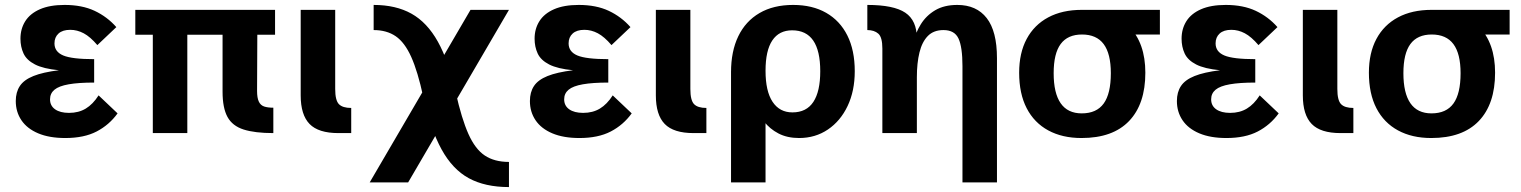

<svg xmlns="http://www.w3.org/2000/svg" viewBox="-20 -540 6170 779"><path d="M457 -80Q423 -33 372 -6.5Q321 20 245 20Q180 20 135 1Q90 -18 67 -52Q44 -86 44 -130Q44 -166 60.5 -191Q77 -216 115.5 -231.5Q154 -247 219 -255Q156 -261 122 -278.5Q88 -296 75.5 -323Q63 -350 63 -383Q63 -423 82.5 -454Q102 -485 142 -502.5Q182 -520 242 -520Q313 -520 364 -496Q415 -472 452 -430L375 -357Q346 -391 319.5 -405Q293 -419 265 -419Q234 -419 217.5 -404Q201 -389 201 -364Q201 -330 236.5 -315Q272 -300 362 -300V-205Q299 -205 259 -198Q219 -191 201 -176Q183 -161 183 -137Q183 -111 203.5 -96.5Q224 -82 260 -82Q299 -82 328 -99.5Q357 -117 380 -153Z M600 -399H529V-500H1096V-399H1024L1023 -171Q1023 -143 1030 -128Q1037 -113 1051.5 -108Q1066 -103 1089 -103V0Q1014 0 968.5 -14.5Q923 -29 903 -65.5Q883 -102 883 -168V-399H740V0H600Z M1353 0Q1272 0 1236 -37Q1200 -74 1200 -153V-500H1340V-179Q1340 -133 1355 -117.5Q1370 -102 1405 -102V0Z M2045 219Q1948 219 1882 183Q1816 147 1771.5 66Q1727 -15 1697 -148Q1675 -250 1648.5 -309Q1622 -368 1585.5 -393Q1549 -418 1496 -418V-520Q1586 -520 1649.5 -484.5Q1713 -449 1756.5 -371Q1800 -293 1829 -165Q1853 -58 1880.5 3.5Q1908 65 1947 91Q1986 117 2045 117ZM1889 -500H2045L1636 200H1480Z M2543 -80Q2509 -33 2458 -6.5Q2407 20 2331 20Q2266 20 2221 1Q2176 -18 2153 -52Q2130 -86 2130 -130Q2130 -166 2146.5 -191Q2163 -216 2201.5 -231.5Q2240 -247 2305 -255Q2242 -261 2208 -278.5Q2174 -296 2161.5 -323Q2149 -350 2149 -383Q2149 -423 2168.5 -454Q2188 -485 2228 -502.5Q2268 -520 2328 -520Q2399 -520 2450 -496Q2501 -472 2538 -430L2461 -357Q2432 -391 2405.5 -405Q2379 -419 2351 -419Q2320 -419 2303.5 -404Q2287 -389 2287 -364Q2287 -330 2322.5 -315Q2358 -300 2448 -300V-205Q2385 -205 2345 -198Q2305 -191 2287 -176Q2269 -161 2269 -137Q2269 -111 2289.5 -96.5Q2310 -82 2346 -82Q2385 -82 2414 -99.5Q2443 -117 2466 -153Z M2794 0Q2713 0 2677 -37Q2641 -74 2641 -153V-500H2781V-179Q2781 -133 2796 -117.5Q2811 -102 2846 -102V0Z M2946 -251 3086 -274V200H2946ZM2946 -247Q2946 -332 2975.5 -393Q3005 -454 3061.5 -487Q3118 -520 3198 -520Q3276 -520 3332 -488Q3388 -456 3418 -396Q3448 -336 3448 -251Q3448 -171 3419 -110Q3390 -49 3339 -14.5Q3288 20 3222 20Q3174 20 3138.5 1.5Q3103 -17 3080 -47Q3057 -77 3047 -115Q3037 -153 3041 -192Q3025 -201 3002 -219Q2979 -237 2959 -250ZM3195 -84Q3252 -84 3280 -126.5Q3308 -169 3308 -251Q3308 -334 3279.5 -375.5Q3251 -417 3194 -417Q3141 -417 3113.5 -376Q3086 -335 3086 -253Q3086 -170 3114.5 -127Q3143 -84 3195 -84Z M3560 -343Q3560 -389 3543.5 -403.5Q3527 -418 3499 -418V-520Q3606 -520 3653 -488.5Q3700 -457 3700 -384V0H3560ZM3885 -272Q3885 -349 3869 -383.5Q3853 -418 3808 -418Q3768 -418 3744.5 -394Q3721 -370 3710.5 -327Q3700 -284 3700 -227L3686 -290L3685 -365Q3694 -406 3716 -441.5Q3738 -477 3774.5 -498.5Q3811 -520 3864 -520Q3942 -520 3983.5 -466.5Q4025 -413 4025 -304V200H3885Z M4115 -245Q4115 -325 4145.5 -382Q4176 -439 4233 -469.5Q4290 -500 4369 -500Q4495 -500 4561 -432.5Q4627 -365 4627 -245Q4627 -118 4561 -49Q4495 20 4368 20Q4290 20 4233 -11Q4176 -42 4145.5 -101Q4115 -160 4115 -245ZM4369 -80Q4429 -80 4458 -120Q4487 -160 4487 -243Q4487 -322 4458 -361Q4429 -400 4370 -400Q4312 -400 4283.5 -361.5Q4255 -323 4255 -243Q4255 -162 4283.5 -121Q4312 -80 4369 -80ZM4364 -500H4686V-400H4413Z M5168 -80Q5134 -33 5083 -6.5Q5032 20 4956 20Q4891 20 4846 1Q4801 -18 4778 -52Q4755 -86 4755 -130Q4755 -166 4771.5 -191Q4788 -216 4826.5 -231.5Q4865 -247 4930 -255Q4867 -261 4833 -278.5Q4799 -296 4786.5 -323Q4774 -350 4774 -383Q4774 -423 4793.5 -454Q4813 -485 4853 -502.5Q4893 -520 4953 -520Q5024 -520 5075 -496Q5126 -472 5163 -430L5086 -357Q5057 -391 5030.5 -405Q5004 -419 4976 -419Q4945 -419 4928.5 -404Q4912 -389 4912 -364Q4912 -330 4947.5 -315Q4983 -300 5073 -300V-205Q5010 -205 4970 -198Q4930 -191 4912 -176Q4894 -161 4894 -137Q4894 -111 4914.5 -96.5Q4935 -82 4971 -82Q5010 -82 5039 -99.5Q5068 -117 5091 -153Z M5419 0Q5338 0 5302 -37Q5266 -74 5266 -153V-500H5406V-179Q5406 -133 5421 -117.5Q5436 -102 5471 -102V0Z M5534 -245Q5534 -325 5564.5 -382Q5595 -439 5652 -469.5Q5709 -500 5788 -500Q5914 -500 5980 -432.5Q6046 -365 6046 -245Q6046 -118 5980 -49Q5914 20 5787 20Q5709 20 5652 -11Q5595 -42 5564.5 -101Q5534 -160 5534 -245ZM5788 -80Q5848 -80 5877 -120Q5906 -160 5906 -243Q5906 -322 5877 -361Q5848 -400 5789 -400Q5731 -400 5702.5 -361.5Q5674 -323 5674 -243Q5674 -162 5702.5 -121Q5731 -80 5788 -80ZM5783 -500H6105V-400H5832Z"/></svg>

Font: Moderustic SemiBold
Style: Regular
Weight: 600
Designer: Tural Alisoy
Foundry: TAFT Foundry
Version: Version 2.120